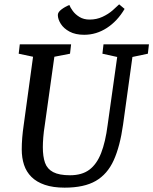

<svg xmlns="http://www.w3.org/2000/svg" viewBox="-20 -852 705 883"><path d="M277 11Q224 11 186 -2Q148 -15 124.5 -38.5Q101 -62 90.5 -94Q80 -126 80 -165Q80 -216 89 -277L132 -591L66 -605L71 -648H307L302 -605L230 -591L186 -277Q181 -246 179 -220Q177 -194 177 -175Q177 -132 187 -103.5Q197 -75 224.5 -60.5Q252 -46 302 -46Q357 -46 391 -71.5Q425 -97 445 -148Q465 -199 475 -277L519 -590L451 -605L456 -648H665L660 -605L589 -590L546 -279Q532 -179 503 -115Q474 -51 420.5 -20Q367 11 277 11ZM367 -692Q327 -692 300 -706.5Q273 -721 259.5 -742.5Q246 -764 246 -783Q246 -796 262.5 -808.5Q279 -821 299 -829Q303 -818 314.5 -802Q326 -786 345.5 -774Q365 -762 392 -762Q424 -762 451 -774.5Q478 -787 497.5 -804Q517 -821 528 -832L553 -811Q520 -755 471.5 -723.5Q423 -692 367 -692Z"/></svg>

Font: Faustina Medium
Style: Italic
Weight: 500
Italic angle: -8°
Designer: Alfonso Garcia
Foundry: http://www.omnibus-type.com
Version: Version 1.200